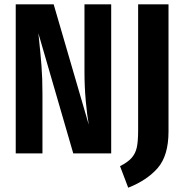

<svg xmlns="http://www.w3.org/2000/svg" viewBox="-20 -712 853 891"><path d="M496 0H320L158 -558L161 -530Q168 -464 172.5 -407Q177 -350 177 -277V0H53V-692H229L392 -133Q384 -177 378 -243.5Q372 -310 372 -380V-692H496ZM762 -102Q762 10 712 67.5Q662 125 575 159L537 59Q573 41 591 20.5Q609 0 615 -28.5Q621 -57 621 -107V-692H762Z"/></svg>

Font: Fira Sans Compressed SemiBold
Style: Regular
Weight: 600
Width: 1
Designer: bBox Type GmbH & Carrois Corporate GbR & Edenspiekermann AG
Foundry: bBox Type GmbH & Carrois Corporate GbR & Edenspiekermann AG
Version: Version 4.301